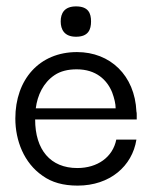

<svg xmlns="http://www.w3.org/2000/svg" viewBox="-20 -571 491 601"><path d="M223 10C324 10 394 -51 407 -134H344C333 -79 285 -45 222 -45C138 -45 90 -102 90 -197H408C408 -201 408 -206 408 -211C408 -216 408 -219 407 -222C402 -335 325 -408 221 -408C103 -408 28 -322 28 -200C28 -131 55 -61 113 -21C142 0 178 10 223 10ZM92 -232C97 -272 115 -312 151 -336C169 -348 192 -354 220 -354C281 -354 315 -321 331 -282C338 -263 342 -246 342 -232ZM218 -456C257 -456 265 -479 265 -504C265 -529 257 -551 218 -551C181 -551 170 -529 170 -504C170 -479 181 -456 218 -456Z"/></svg>

Font: OSH Darker Grotesque Medium
Style: Regular
Weight: 500
Designer: Gabriel Lam
Foundry: TypeRant
Version: Version 1.000;Glyphs 3.1.1 (3148)